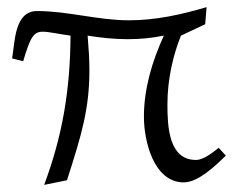

<svg xmlns="http://www.w3.org/2000/svg" viewBox="-20 -497 667 539"><path d="M14 -333 45 -325C65 -392 74 -408 100 -408C117 -408 141 -402 178 -397C177 -245 156 -118 104 22L168 9C210 -121 231 -193 231 -301C231 -330 229 -361 226 -397C263 -391 301 -387 338 -387C372 -387 406 -390 440 -397C407 -325 384 -248 384 -169C384 -102 411 15 496 15C537 15 586 -33 614 -60L594 -82C577 -69 552 -48 530 -48C454 -48 450 -141 450 -204C450 -277 467 -345 488 -397L556 -429L560 -477C489 -456 417 -440 342 -440C255 -440 171 -466 84 -466C20 -466 22 -378 14 -333Z"/></svg>

Font: KpMath
Style: Sans
Weight: 400
Version: Version 0.64